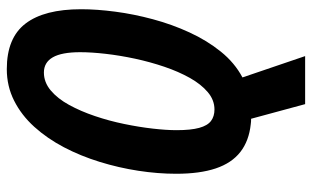

<svg xmlns="http://www.w3.org/2000/svg" viewBox="-200 -566 935 576"><g transform="rotate(-90 268.0 -277.5)"><path d="M244.1 169.9 200.2 7.8Q195.3 7.8 191.7 7.6Q188 7.3 184.1 6.8Q133.8 1.5 100.6 -24.4Q67.4 -50.3 51.3 -98.1Q35.2 -146 35.2 -216.8Q35.2 -272 44.2 -330.6Q53.2 -389.2 70.8 -446.3Q88.4 -503.4 114.7 -553.7Q141.1 -604 176 -642.6Q210.9 -681.2 254.4 -703.1Q297.9 -725.1 349.1 -725.1Q442.9 -725.1 485.8 -668.9Q528.8 -612.8 528.8 -502Q528.8 -455.1 521.5 -399.7Q514.2 -344.2 498.8 -286.9Q483.4 -229.5 459.2 -177Q435.1 -124.5 401.6 -83Q368.2 -41.5 324.2 -18.1L388.2 169.9ZM228 -102.1Q256.3 -102.1 280 -122.1Q303.7 -142.1 322.8 -176Q341.8 -210 356.2 -252.4Q370.6 -294.9 380.4 -340.3Q390.1 -385.7 395 -428.5Q399.9 -471.2 399.9 -504.9Q399.9 -560.5 384.5 -587.2Q369.1 -613.8 338.9 -613.8Q309.6 -613.8 285.2 -593.3Q260.7 -572.8 241.7 -538.1Q222.7 -503.4 208.3 -460.7Q193.8 -418 184.6 -373Q175.3 -328.1 170.7 -287.4Q166 -246.6 166 -215.8Q166 -172.9 172.9 -147.9Q179.7 -123 193.6 -112.5Q207.5 -102.1 228 -102.1Z"/></g></svg>

Font: Open Sans Condensed
Style: Italic
Weight: 400
Width: 3
Italic angle: -12°
Designer: Monotype Design Team
Foundry: Monotype Imaging Inc.
Version: Version 3.000